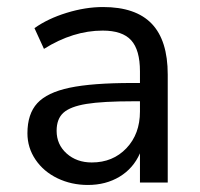

<svg xmlns="http://www.w3.org/2000/svg" viewBox="-20 -519 570 546"><path d="M457 -307V0H378V-83Q359 -40 320 -16.5Q281 7 230 7Q183 7 143.5 -12Q104 -31 81 -65Q58 -99 58 -140Q58 -195 86 -225.5Q114 -256 178 -269.5Q242 -283 356 -283H378V-316Q378 -377 353 -404.5Q328 -432 272 -432Q188 -432 105 -380L78 -439Q116 -466 169.5 -482.5Q223 -499 273 -499Q366 -499 411.5 -451.5Q457 -404 457 -307ZM378 -202V-231H360Q272 -231 226 -223.5Q180 -216 160.5 -198.5Q141 -181 141 -147Q141 -108 169.5 -82.5Q198 -57 241 -57Q301 -57 339.5 -97.5Q378 -138 378 -202Z"/></svg>

Font: wassup Sans
Style: Regular
Weight: 400
Version: Version 2.001